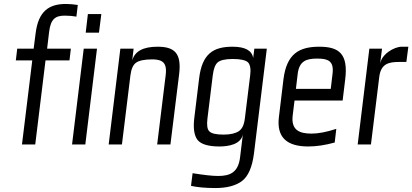

<svg xmlns="http://www.w3.org/2000/svg" viewBox="-20 -730 2083 970"><path d="M308 -651C329 -651 349 -649 366 -646L373 -705C352 -708 332 -710 313 -710C228 -710 174 -674 160 -562L150 -484H67L60 -425H143L91 0H158L210 -425H331L338 -484H218L228 -568C236 -634 259 -651 308 -651Z M480 -565 492 -659H424L413 -565ZM411 0 470 -484H403L344 0Z M776 -494C703 -494 661 -471 648 -425L655 -484H588L529 0H596L639 -350C643 -381 652 -402 667 -413C682 -424 709 -430 749 -430C766 -430 779 -428 790 -424C815 -414 822 -391 817 -350L774 0H841L885 -355C898 -461 862 -494 776 -494Z M986 -334 962 -137C955 -83 961 -45 978 -23C996 -1 1033 10 1089 10C1133 10 1198 0 1207 -52L1193 64C1184 140 1144 159 1082 159C1052 159 1009 154 953 145L945 209C976 216 1017 220 1069 220C1126 220 1171 208 1202 185C1234 161 1254 115 1263 46L1328 -484H1265L1259 -437C1253 -475 1218 -494 1155 -494C1057 -494 1001 -458 986 -334ZM1217 -131C1213 -99 1203 -78 1186 -67C1169 -56 1144 -50 1110 -50C1073 -50 1049 -55 1038 -66C1027 -76 1024 -98 1028 -131L1055 -350C1059 -382 1067 -404 1080 -415C1093 -426 1118 -432 1156 -432C1196 -432 1221 -426 1233 -415C1244 -403 1248 -381 1244 -350Z M1593 -494C1491 -494 1428 -458 1412 -329L1389 -138C1377 -39 1426 10 1537 10C1580 10 1624 3 1671 -10L1679 -79C1630 -63 1589 -55 1554 -55C1492 -55 1449 -73 1459 -149L1468 -222H1711L1724 -329C1740 -458 1693 -494 1593 -494ZM1582 -434C1637 -434 1668 -423 1660 -357L1651 -281H1475L1484 -357C1492 -423 1529 -434 1582 -434Z M1900 -405 1910 -484H1846L1787 0H1854L1896 -341C1904 -407 1942 -417 1996 -417H2033L2043 -494H2010C1971 -494 1906 -456 1900 -405Z"/></svg>

Font: Gamestation Condensed
Style: Italic
Weight: 400
Width: 3
Designer: Jonas Hecksher
Foundry: Jonas Hecksher, Playtypeª, e-types AS
Version: Version 1.003